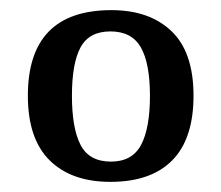

<svg xmlns="http://www.w3.org/2000/svg" viewBox="-20 -739 437 379"><path d="M198 -380Q121 -380 78 -422.5Q35 -465 35 -550Q35 -719 200 -719Q275 -719 318.5 -677.5Q362 -636 362 -550Q362 -465 320 -422.5Q278 -380 198 -380ZM199 -420Q241 -420 258.5 -453Q276 -486 276 -550Q276 -614 258 -645.5Q240 -677 198 -677Q156 -677 139 -645.5Q122 -614 122 -550Q122 -486 139 -453Q156 -420 199 -420Z"/></svg>

Font: Noto Serif Khitan Small Script
Style: Regular
Weight: 400
Designer: LIU Zhao, ZHANG Congyu, Kushim JIANG
Foundry: Guyu Beijing Co. Ltd.
Version: Version 1.000; ttfautohint (v1.8.4.7-5d5b)